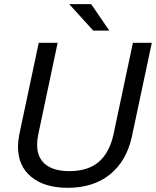

<svg xmlns="http://www.w3.org/2000/svg" viewBox="-20 -896 749 922"><path d="M66.4 -192.4Q66.4 -216.8 73.2 -252.9L166 -690.4H256.8L164.1 -252Q158.2 -224.6 158.2 -201.2Q158.2 -139.6 197.8 -106.9Q237.3 -74.2 313.5 -74.2Q401.4 -74.2 453.1 -117.7Q504.9 -161.1 524.4 -248L618.2 -690.4H709L613.3 -240.2Q587.9 -123 508.3 -58.6Q428.7 5.9 304.7 5.9Q194.3 5.9 130.4 -46.4Q66.4 -98.6 66.4 -192.4ZM312.5 -876H418L504.9 -749H427.7Z"/></svg>

Font: Dinish Expanded
Style: Italic
Weight: 400
Width: 7
Italic angle: -12°
Designer: Charles Nix
Foundry: Playbeing
Version: Version 2.005; ttfautohint (v1.8.3)